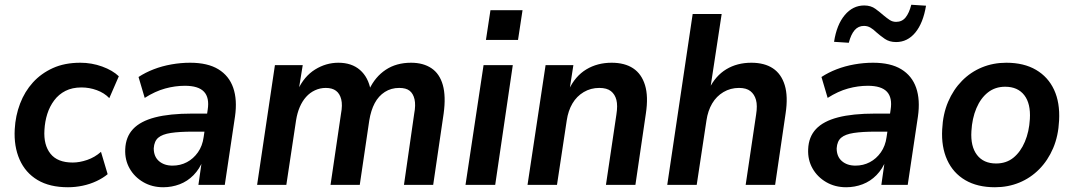

<svg xmlns="http://www.w3.org/2000/svg" viewBox="-20 -778 4519 808"><path d="M266 10Q189 10 138 -20.5Q87 -51 62.5 -106.5Q38 -162 42 -234Q45 -291 64.5 -342Q84 -393 118.5 -431Q153 -469 202.5 -491.5Q252 -514 318 -514Q366 -514 410 -498Q454 -482 480 -457L440 -365Q419 -387 387.5 -398.5Q356 -410 323 -410Q284 -410 255.5 -395.5Q227 -381 208 -355.5Q189 -330 179 -298.5Q169 -267 167 -231Q163 -168 192.5 -131Q222 -94 286 -94Q315 -94 347 -105Q379 -116 405 -139L433 -45Q414 -29 386.5 -16Q359 -3 328 3.5Q297 10 266 10Z M667 10Q620 10 583 -11.5Q546 -33 525.5 -69Q505 -105 507 -150Q509 -202 540 -235Q571 -268 632.5 -284Q694 -300 789 -300H865L854 -224H792Q735 -224 699 -218.5Q663 -213 646 -198.5Q629 -184 627 -154Q627 -119 649 -100Q671 -81 706 -81Q739 -81 766.5 -95.5Q794 -110 813 -137Q832 -164 837 -201L854 -316Q862 -367 838.5 -392Q815 -417 758 -417Q717 -417 675 -405.5Q633 -394 589 -366L563 -454Q592 -473 627 -486.5Q662 -500 701.5 -507Q741 -514 780 -514Q854 -514 899 -486.5Q944 -459 961.5 -408.5Q979 -358 969 -288L926 0H815L830 -105H835Q820 -67 794.5 -41Q769 -15 736 -2.5Q703 10 667 10Z M1062 0 1137 -504H1254L1237 -399H1233Q1260 -457 1306 -485.5Q1352 -514 1404 -514Q1460 -514 1495 -483.5Q1530 -453 1540 -398L1534 -402Q1559 -455 1603.5 -484.5Q1648 -514 1710 -514Q1761 -514 1795.5 -491Q1830 -468 1843.5 -420.5Q1857 -373 1847 -300L1803 0H1680L1723 -299Q1730 -336 1724.5 -360Q1719 -384 1704 -396Q1689 -408 1660 -408Q1626 -408 1599.5 -391Q1573 -374 1557 -344Q1541 -314 1534 -271L1494 0H1371L1415 -299Q1422 -336 1416 -360Q1410 -384 1394 -396Q1378 -408 1351 -408Q1327 -408 1305.5 -398Q1284 -388 1268 -370Q1252 -352 1241.5 -327.5Q1231 -303 1226 -272L1185 0Z M2025 -610 2044 -735H2179L2160 -610ZM1939 0 2015 -504H2138L2064 0Z M2200 0 2276 -504H2393L2377 -401H2374Q2401 -458 2447.5 -486Q2494 -514 2554 -514Q2609 -514 2644.5 -490.5Q2680 -467 2694.5 -419.5Q2709 -372 2698 -300L2654 0H2530L2574 -296Q2580 -334 2574 -357.5Q2568 -381 2551 -394.5Q2534 -408 2502 -408Q2466 -408 2436.5 -390.5Q2407 -373 2389 -342.5Q2371 -312 2365 -271L2324 0Z M2788 0 2895 -719H3017L2969 -404H2964Q2991 -459 3036.5 -486.5Q3082 -514 3142 -514Q3197 -514 3232.5 -490.5Q3268 -467 3282.5 -419.5Q3297 -372 3286 -300L3242 0H3118L3162 -296Q3168 -334 3161.5 -357.5Q3155 -381 3138 -394.5Q3121 -408 3090 -408Q3054 -408 3024.5 -390.5Q2995 -373 2977 -342.5Q2959 -312 2953 -271L2912 0Z M3541 10Q3494 10 3457 -11.5Q3420 -33 3399.5 -69Q3379 -105 3381 -150Q3383 -202 3414 -235Q3445 -268 3506.5 -284Q3568 -300 3663 -300H3739L3728 -224H3666Q3609 -224 3573 -218.5Q3537 -213 3520 -198.5Q3503 -184 3501 -154Q3501 -119 3523 -100Q3545 -81 3580 -81Q3613 -81 3640.5 -95.5Q3668 -110 3687 -137Q3706 -164 3711 -201L3728 -316Q3736 -367 3712.5 -392Q3689 -417 3632 -417Q3591 -417 3549 -405.5Q3507 -394 3463 -366L3437 -454Q3466 -473 3501 -486.5Q3536 -500 3575.5 -507Q3615 -514 3654 -514Q3728 -514 3773 -486.5Q3818 -459 3835.5 -408.5Q3853 -358 3843 -288L3800 0H3689L3704 -105H3709Q3694 -67 3668.5 -41Q3643 -15 3610 -2.5Q3577 10 3541 10ZM3552 -598 3490 -602Q3501 -674 3535 -714.5Q3569 -755 3617 -755Q3645 -755 3664.5 -740.5Q3684 -726 3700 -712Q3712 -702 3724 -694Q3736 -686 3751 -686Q3776 -686 3791 -704.5Q3806 -723 3815 -758L3877 -754Q3865 -681 3832 -641Q3799 -601 3751 -601Q3723 -601 3703.5 -614.5Q3684 -628 3667 -643Q3656 -654 3643.5 -661.5Q3631 -669 3616 -669Q3592 -669 3576.5 -651Q3561 -633 3552 -598Z M4167 10Q4093 10 4042 -20Q3991 -50 3966 -105Q3941 -160 3945 -233Q3948 -298 3970 -349.5Q3992 -401 4028.5 -438Q4065 -475 4112.5 -494.5Q4160 -514 4215 -514Q4289 -514 4340 -484Q4391 -454 4416 -400Q4441 -346 4437 -271Q4434 -206 4412 -154.5Q4390 -103 4353.5 -66Q4317 -29 4269.5 -9.5Q4222 10 4167 10ZM4172 -90Q4215 -90 4245 -114.5Q4275 -139 4293 -181.5Q4311 -224 4314 -277Q4318 -342 4290.5 -377.5Q4263 -413 4210 -413Q4168 -413 4137.5 -389Q4107 -365 4089 -322.5Q4071 -280 4068 -226Q4064 -162 4091.5 -126Q4119 -90 4172 -90Z"/></svg>

Font: Nunitoga
Style: Bold Italic
Weight: 700
Italic angle: -9°
Designer: Vernon Adams
Foundry: Vernon Adams
Version: Version 1.0